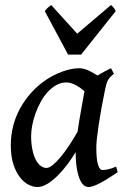

<svg xmlns="http://www.w3.org/2000/svg" viewBox="-20 -731 500 771"><path d="M291.5 -202.1Q294.4 -223.1 298.3 -246.6Q302.2 -270 306.2 -292.2Q310.1 -314.5 313.5 -333.3Q316.9 -352.1 319.3 -364.7Q312 -371.1 303.5 -377.2Q294.9 -383.3 285.6 -388.4Q276.4 -393.6 266.6 -396.7Q256.8 -399.9 246.6 -399.9Q224.6 -399.9 205.8 -389.2Q187 -378.4 171.1 -361.1Q155.3 -343.8 143.1 -321.3Q130.9 -298.8 122.3 -274.9Q113.8 -251 109.4 -227.5Q105 -204.1 105 -185.1Q105 -154.8 109.9 -131.1Q114.7 -107.4 123 -90.8Q131.3 -74.2 142.8 -65.4Q154.3 -56.6 167 -56.6Q177.2 -56.6 192.4 -68.8Q207.5 -81.1 224.4 -101.6Q241.2 -122.1 258.5 -148.2Q275.9 -174.3 291.5 -202.1ZM452.6 -39.6Q410.6 -10.7 381.1 4.6Q351.6 20 335.9 20Q327.1 20 318.4 14.2Q309.6 8.3 302 -7.3Q294.4 -22.9 289.3 -50.3Q284.2 -77.6 283.7 -120.1Q270.5 -97.7 252.2 -73Q233.9 -48.3 213.4 -27.6Q192.9 -6.8 171.4 6.6Q149.9 20 129.9 20Q113.3 20 94.7 10.7Q76.2 1.5 60.3 -18.8Q44.4 -39.1 33.9 -71Q23.4 -103 23.4 -148.9Q23.4 -187.5 32.7 -224.4Q42 -261.2 60.3 -294.9Q78.6 -328.6 105 -358.2Q131.3 -387.7 166 -411.1Q179.2 -419.9 195.1 -428.2Q210.9 -436.5 228.3 -442.9Q245.6 -449.2 263.2 -453.1Q280.8 -457 297.9 -457Q308.1 -457 317.9 -454.3Q327.6 -451.7 336.9 -447.3Q346.2 -442.9 355 -437.7Q363.8 -432.6 371.6 -427.7Q384.3 -436 398.4 -443.1Q412.6 -450.2 425.8 -457L437.5 -435.1Q429.2 -428.2 423.8 -422.9Q418.5 -417.5 414.3 -410.4Q410.2 -403.3 407.2 -393.1Q404.3 -382.8 400.9 -366.2Q393.6 -331.1 387.2 -295.4Q380.9 -259.8 376.2 -229Q371.6 -198.2 369.1 -174.6Q366.7 -150.9 366.7 -140.1Q366.7 -91.3 373.5 -69.8Q380.4 -48.3 391.6 -48.3Q401.4 -48.3 414.1 -51Q426.8 -53.7 446.3 -62ZM305.7 -511.7H253.4L159.7 -686.5Q167 -695.8 172.4 -700.4Q177.7 -705.1 185.5 -710.9L290 -595.7L425.8 -710.9Q431.6 -705.6 436 -700.7Q440.4 -695.8 444.8 -686.5Z"/></svg>

Font: Gentium Book Basic
Style: Italic
Weight: 400
Italic angle: -8°
Designer: J. Victor Gaultney and Annie Olsen
Foundry: SIL International
Version: Version 1.102; 2013; Maintenance release